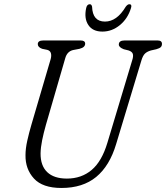

<svg xmlns="http://www.w3.org/2000/svg" viewBox="-20 -896 804 930"><path d="M500.5 -205.5 620.5 -604.5Q626.5 -623 623.5 -634.2Q620.5 -645.5 603.5 -651.5L579.5 -657.5Q555.5 -667 555.5 -680Q555.5 -700 583 -700H743.5Q764.5 -700 764.5 -683.5Q764.5 -673.5 758.8 -667.8Q753 -662 737 -657.5L710.5 -651.5Q692 -646 682 -636.2Q672 -626.5 665 -603.5L542.5 -198Q511 -92.5 446 -39Q381 14.5 277.5 14.5Q186.5 14.5 144.5 -31.2Q102.5 -77 103.5 -144.5Q103.5 -176 112.2 -215Q121 -254 132 -291.5L225.5 -610Q230 -626.5 226.5 -638.5Q223 -650.5 209 -654.5L184.5 -659.5Q163 -667 163 -682.5Q163.5 -700 189.5 -700H370.5Q392.5 -700 392.5 -684.5Q392.5 -676 386.2 -669.8Q380 -663.5 365 -659.5L333.5 -653.5Q305 -646.5 296 -614L202.5 -291.5Q191 -251 184 -216.2Q177 -181.5 176.5 -153Q176 -93.5 208.8 -62.2Q241.5 -31 304 -31Q374.5 -31 424 -72.8Q473.5 -114.5 500.5 -205.5ZM488.5 -791.5Q546 -791.5 589 -863.5Q598 -875.5 606.5 -875.5Q620.5 -875.5 614.5 -857Q599 -806 560.8 -774.5Q522.5 -743 476 -743Q429 -743 407.8 -775Q386.5 -807 397.5 -857.5Q401.5 -875.5 415 -875.5Q423.5 -875.5 426 -863.5Q428.5 -791.5 488.5 -791.5Z"/></svg>

Font: Fraunces 72pt SuperSoft Light
Style: Italic
Weight: 300
Italic angle: -16°
Version: Version 1.000;[b76b70a41]